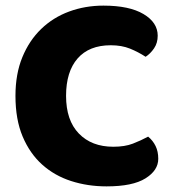

<svg xmlns="http://www.w3.org/2000/svg" viewBox="-20 -645 611 683"><path d="M374 -484Q297 -484 256 -437Q215 -390 215 -304Q215 -217 260.5 -170Q306 -123 383 -123Q424 -123 452.5 -134Q481 -145 507 -159Q524 -145 533.5 -125.5Q543 -106 543 -80Q543 -39 497.5 -10.5Q452 18 359 18Q292 18 233 -1Q174 -20 130 -59.5Q86 -99 60.5 -159.5Q35 -220 35 -304Q35 -382 59.5 -441.5Q84 -501 126.5 -542Q169 -583 226 -604Q283 -625 348 -625Q440 -625 490.5 -595Q541 -565 541 -518Q541 -492 528 -473Q515 -454 498 -443Q472 -460 442.5 -472Q413 -484 374 -484Z"/></svg>

Font: Baloo Tamma
Style: Regular
Weight: 400
Designer: Divya Kowshik and Ek Type
Foundry: Ek Type
Version: Version 1.007;PS 1.000;hotconv 1.0.88;makeotf.lib2.5.647800